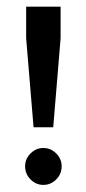

<svg xmlns="http://www.w3.org/2000/svg" viewBox="-20 -536 253 563"><path d="M56.7 -516.5H157.7V-423.7L136.1 -162.9H78.4L56.7 -423.7ZM53.6 -48.5Q53.6 -70.1 69.6 -86.1Q85.6 -102.1 107.2 -102.1Q128.9 -102.1 144.8 -86.1Q160.8 -70.1 160.8 -48.5Q160.8 -25.8 144.8 -9.8Q128.9 6.2 107.2 6.2Q85.6 6.2 69.6 -9.8Q53.6 -25.8 53.6 -48.5Z"/></svg>

Font: NATS
Style: Regular
Weight: 400
Designer: Purushoth Kumar Guthula
Foundry: Silicon Andhra, USA.
Version: Version 1.0.4; ttfautohint (v1.2.25-373a) -l 7 -r 28 -G 50 -